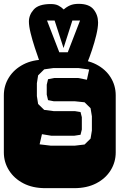

<svg xmlns="http://www.w3.org/2000/svg" viewBox="-22 -979 622 999"><path d="M213.9 0Q147.9 0 99.6 -25.1Q51.3 -50.3 24.7 -92.8Q-2 -135.3 -2 -186V-482.9Q-2 -534.2 24.7 -576.4Q51.3 -618.7 99.6 -643.8Q147.9 -668.9 213.9 -668.9H364.3Q430.2 -668.9 478.8 -643.8Q527.3 -618.7 553.7 -576.4Q580.1 -534.2 580.1 -482.9V-186Q580.1 -135.3 553.7 -92.8Q527.3 -50.3 478.8 -25.1Q430.2 0 364.3 0ZM241.2 -221.2H368.2L418 -227.1L449.2 -257.8L456.1 -299.8V-374L449.2 -416L418 -446.8L367.2 -452.1H257.8L228 -458L221.2 -486.8V-538.1L228 -566.9L260.3 -573.2H384.3L430.2 -564L441.9 -617.2L385.3 -625H256.8L208 -618.2L176.3 -586.9L169.9 -545.9V-479L176.3 -438L208 -407.2L256.8 -400.9H367.2L397 -396L403.8 -369.1V-305.2L397 -277.8L365.2 -272.9H244.1L196.3 -280.8L184.1 -228ZM186.5 -650.9Q172.9 -689.5 159.4 -730.2Q146 -771 137.2 -807.1Q128.4 -843.3 128.4 -866.7Q128.4 -901.4 153.8 -929.7Q179.2 -958 242.2 -958Q266.6 -958 281.7 -950.2Q296.9 -942.4 309.6 -929.7Q324.7 -943.4 342.8 -951.2Q360.8 -959 387.2 -959Q441.4 -959 464.8 -930.2Q488.3 -901.4 488.3 -861.8Q488.3 -835.4 479 -796.6Q469.7 -757.8 456.5 -718.5Q443.4 -679.2 431.6 -650.9ZM286.6 -707H330.6L394.5 -872.1H354.5L308.6 -729L262.2 -872.1H222.7Z"/></svg>

Font: Monofett
Style: Regular
Weight: 400
Designer: Vernon Adams
Foundry: Vernon Adams
Version: Version 1.100; ttfautohint (v1.8.4.7-5d5b);gftools[0.9.28]